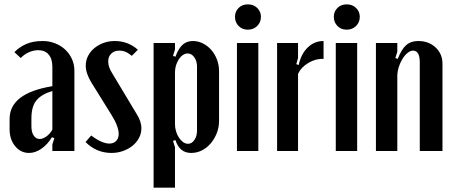

<svg xmlns="http://www.w3.org/2000/svg" viewBox="-20 -692 2082 880"><path d="M24 -147Q24 -265 220 -297V-386Q220 -422 203 -442Q186 -462 155 -462Q134 -462 112.5 -452.5Q91 -443 75 -426L46 -453Q68 -476 99.5 -490Q131 -504 175 -504Q206 -504 232.5 -493.5Q259 -483 278.5 -465Q298 -447 309.5 -422Q321 -397 321 -368V0H220V-30L229 -59L218 -63Q198 -30 170 -10.5Q142 9 113 9Q75 9 49.5 -22Q24 -53 24 -99ZM162 -55Q176 -55 192.5 -66.5Q209 -78 220 -98V-275Q170 -260 147 -232Q124 -204 124 -150V-113Q124 -86 134.5 -70.5Q145 -55 162 -55Z M584 -436Q557 -460 527 -460Q504 -460 490 -446.5Q476 -433 476 -410Q476 -384 495 -355L606 -170Q628 -136 628 -104Q628 -80 617 -59.5Q606 -39 587.5 -24Q569 -9 544 0Q519 9 491 9Q422 9 372 -41L398 -71Q447 -34 481 -34Q501 -34 512.5 -46Q524 -58 524 -78Q524 -113 490 -167L398 -315Q373 -357 373 -391Q373 -415 383.5 -435.5Q394 -456 412 -471Q430 -486 454 -495Q478 -504 506 -504Q567 -504 612 -464Z M773 -436 784 -432Q798 -470 817 -487Q836 -504 864 -504Q888 -504 910 -493Q932 -482 948.5 -463Q965 -444 974.5 -419Q984 -394 984 -366V-138Q984 -108 973.5 -81.5Q963 -55 945.5 -34.5Q928 -14 905 -2.5Q882 9 856 9Q803 9 784 -50L773 -46L782 -17V168H684V-495H782V-465ZM782 -123Q782 -106 787 -89.5Q792 -73 800.5 -60.5Q809 -48 819.5 -40.5Q830 -33 842 -33Q859 -33 871 -50.5Q883 -68 883 -94V-386Q883 -412 870.5 -429.5Q858 -447 840 -447Q829 -447 818.5 -440Q808 -433 800 -421Q792 -409 787 -393.5Q782 -378 782 -361Z M1057 -615Q1057 -639 1073.5 -655.5Q1090 -672 1116 -672Q1142 -672 1159 -655.5Q1176 -639 1176 -615Q1176 -590 1159 -573Q1142 -556 1116 -556Q1090 -556 1073.5 -573Q1057 -590 1057 -615ZM1164 -495V0H1066V-495Z M1346 -495V-426L1338 -398L1349 -394Q1360 -445 1390.5 -474.5Q1421 -504 1463 -504V-422Q1428 -424 1394 -404Q1360 -384 1346 -353V0H1250V-495Z M1510 -615Q1510 -639 1526.5 -655.5Q1543 -672 1569 -672Q1595 -672 1612 -655.5Q1629 -639 1629 -615Q1629 -590 1612 -573Q1595 -556 1569 -556Q1543 -556 1526.5 -573Q1510 -590 1510 -615ZM1617 -495V0H1519V-495Z M1803 -422Q1820 -466 1841.5 -485Q1863 -504 1897 -504Q1945 -504 1976.5 -474.5Q2008 -445 2008 -400V0H1904V-406Q1904 -460 1873 -460Q1861 -460 1848 -449.5Q1835 -439 1824.5 -422Q1814 -405 1807.5 -384Q1801 -363 1801 -343V0H1703V-495H1801V-455L1792 -426Z"/></svg>

Font: Moniqa Paragraph
Style: Bold
Weight: 700
Designer: Rajesh Rajput
Foundry: Rajesh Rajput
Version: Version 1.000